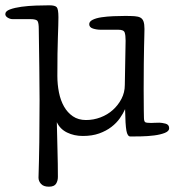

<svg xmlns="http://www.w3.org/2000/svg" viewBox="-39 -492 661 723"><path d="M434 -339Q434 -359 430.5 -369.5Q427 -380 407 -380H341Q325 -380 311 -384.5Q297 -389 297 -401Q297 -411 310 -417.5Q323 -424 343.5 -427Q364 -430 387.5 -431Q411 -432 432 -432Q454 -432 468 -431Q482 -430 490 -425.5Q498 -421 501.5 -411Q505 -401 505 -383Q505 -372 504.5 -357Q504 -342 503.5 -316Q503 -290 502.5 -251.5Q502 -213 502 -156Q502 -101 502.5 -77.5Q503 -54 503 -50Q503 -34 508.5 -31.5Q514 -29 531 -29Q534 -29 541.5 -29.5Q549 -30 561 -30Q570 -30 584 -26.5Q598 -23 598 -9Q598 2 581.5 8.5Q565 15 541.5 18Q518 21 493 21.5Q468 22 452 22Q441 22 437 0Q433 -22 432 -81Q425 -65 412.5 -47Q400 -29 380.5 -14Q361 1 334.5 10.5Q308 20 273 20Q240 20 213.5 7Q187 -6 175 -32Q176 23 177.5 74.5Q179 126 179 174Q179 189 172 200Q165 211 145 211Q125 211 115.5 200.5Q106 190 106 177Q108 114 109 43Q110 -28 110 -115Q110 -173 109 -239.5Q108 -306 107 -382Q107 -405 102.5 -412.5Q98 -420 75 -420H8Q-1 -420 -10 -425.5Q-19 -431 -19 -439Q-19 -450 -1.5 -456.5Q16 -463 41.5 -466.5Q67 -470 95.5 -471Q124 -472 147 -472Q168 -472 174.5 -465Q181 -458 181 -427Q181 -404 179 -351Q177 -298 177 -206Q177 -174 183 -144Q189 -114 202 -91Q215 -68 235.5 -54Q256 -40 285 -40Q313 -40 339.5 -50Q366 -60 386 -78Q406 -96 418.5 -120Q431 -144 431 -172Z"/></svg>

Font: Scratch Savers
Style: Book
Weight: 400
Designer: Pablo Impallari, Rodrigo Fuenzalida, Brenda Gallo
Foundry: Pablo Impallari, Rodrigo Fuenzalida, Brenda Gallo
Version: Version 4.0b1